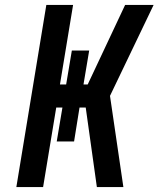

<svg xmlns="http://www.w3.org/2000/svg" viewBox="-20 -755 640 775"><path d="M46 0 167 -735H275L222 -414H247L270 -551H340L317 -414H334L485 -735H600L424 -368L478 0H371L326 -321H301L279 -184H209L232 -321H207L154 0Z"/></svg>

Font: Iosevka SS04 SmBd Ex Obl
Style: Regular
Weight: 600
Width: 7
Italic angle: -9°
Monospace: yes
Designer: Belleve Invis
Foundry: Belleve Invis
Version: Version 19.0.0; ttfautohint (v1.8.4)